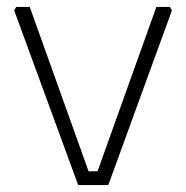

<svg xmlns="http://www.w3.org/2000/svg" viewBox="-20 -535 538 555"><path d="M21 -505 27 -515H66L236 -40H262L432 -515H471L477 -505L293 0H206Z"/></svg>

Font: Oxanium ExtraLight ExtraLight
Style: Regular
Weight: 250
Version: Version 2.000